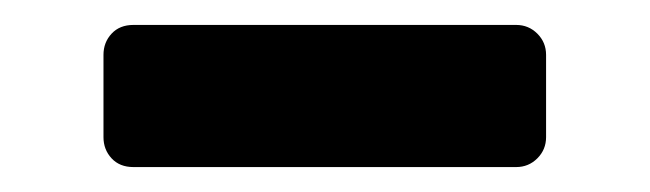

<svg xmlns="http://www.w3.org/2000/svg" viewBox="-20 -377 521 154"><path d="M87 -243Q76 -243 69.5 -250Q63 -257 63 -267V-333Q63 -343 69.5 -350Q76 -357 87 -357H394Q404 -357 411 -350Q418 -343 418 -333V-267Q418 -257 411 -250Q404 -243 394 -243Z"/></svg>

Font: Rubik Medium
Style: Regular
Weight: 500
Designer: Hubert and Fischer
Foundry: Hubert and Fischer
Version: Version 2.300; ttfautohint (v1.8.4.7-5d5b);gftools[0.9.30]